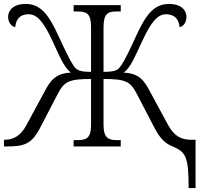

<svg xmlns="http://www.w3.org/2000/svg" viewBox="-20 -740 1029 970"><path d="M933 210H968V-34H946C895 -34 861 -52 830 -107L737 -279C708 -334 682 -370 605 -373C641 -401 658 -447 698 -531C743 -629 776 -668 819 -668C862 -668 884 -643 887 -603C907 -606 922 -628 922 -655C922 -687 897 -720 834 -720C756 -720 715 -662 667 -557C634 -484 609 -434 592 -409C577 -388 568 -377 503 -377V-602C503 -672 526 -682 568 -682H590V-714H352V-682H373C417 -682 440 -672 440 -604V-377C375 -377 366 -388 351 -409C334 -434 310 -484 276 -557C228 -662 188 -720 110 -720C46 -720 21 -687 21 -655C21 -628 37 -606 57 -603C60 -643 82 -668 124 -668C168 -668 201 -629 246 -531C285 -447 303 -401 338 -373C262 -370 235 -334 206 -279L113 -107C84 -53 47 -34 4 -34H0V0H12C99 0 139 -10 182 -93L273 -268C305 -328 329 -341 440 -341V-109C440 -41 416 -32 369 -32H352V0H590V-32H573C528 -32 503 -42 503 -111V-341C615 -341 638 -328 670 -268L761 -93C788 -41 814 -16 852 0C918 28 933 49 933 210Z"/></svg>

Font: Noto Serif Light
Style: Regular
Weight: 300
Designer: Monotype Design Team
Foundry: Monotype Imaging Inc.
Version: Version 2.013